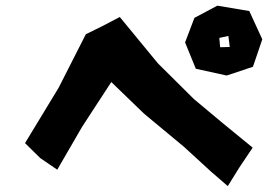

<svg xmlns="http://www.w3.org/2000/svg" viewBox="-20 -711 966 663"><path d="M66.4 -216.8 119.1 -165 177.7 -125 263.7 -273.4 364.3 -427.7 477.5 -318.4 615.2 -204.1 710 -117.2 766.6 -68.4 806.6 -132.8 852.5 -201.2 751 -284.2 649.4 -369.1 525.4 -492.2 393.6 -652.3 332 -620.1 276.4 -592.8 182.6 -408.2ZM737.3 -580.1 768.6 -586.9 773.4 -548.8 740.2 -547.9ZM730.5 -691.4 651.4 -649.4 619.1 -564.5 656.2 -473.6 762.7 -450.2 853.5 -480.5 885.7 -575.2 840.8 -672.9Z"/></svg>

Font: MaokenAssortedSans-Lite
Style: Lite
Weight: 400
Version: Version 1.400